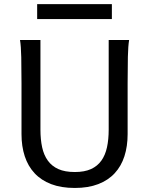

<svg xmlns="http://www.w3.org/2000/svg" viewBox="-20 -909 743 941"><path d="M612.8 -712.9Q607.9 -683.6 606.7 -630.1Q605.5 -576.7 605.5 -500.5V-251.5Q605.5 -191.9 589.8 -143.3Q574.2 -94.7 542.2 -60.1Q510.3 -25.4 461.4 -6.6Q412.6 12.2 346.7 12.2Q279.8 12.2 230.7 -6.6Q181.6 -25.4 149.4 -60.1Q117.2 -94.7 101.3 -143.3Q85.4 -191.9 85.4 -251.5V-500.5Q85.4 -572.8 84.2 -628.2Q83 -683.6 78.1 -712.9H178.2V-273.4Q178.2 -225.6 186.5 -187.3Q194.8 -148.9 214.4 -121.8Q233.9 -94.7 266.1 -80.3Q298.3 -65.9 346.7 -65.9Q394 -65.9 425.8 -80.3Q457.5 -94.7 476.8 -121.8Q496.1 -148.9 504.4 -187.3Q512.7 -225.6 512.7 -273.4V-712.9ZM162.1 -888.7H528.3V-815.4H162.1Z"/></svg>

Font: Andika New Basic
Style: Regular
Weight: 400
Designer: Victor Gaultney, Annie Olsen, Julie Remington, Don Collingsworth, Eric Hays
Foundry: SIL International
Version: Version 5.500